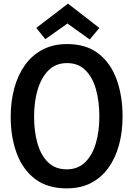

<svg xmlns="http://www.w3.org/2000/svg" viewBox="-20 -1025 736 1059"><path d="M348 14Q242 14 174 -37.5Q106 -89 72.5 -178.5Q39 -268 39 -381Q39 -466 59 -539Q79 -612 118 -666.5Q157 -721 215.5 -751.5Q274 -782 350 -782Q455 -782 522.5 -730Q590 -678 623 -587.5Q656 -497 656 -382Q656 -298 636.5 -226Q617 -154 578.5 -100Q540 -46 482.5 -16Q425 14 348 14ZM348 -91Q410 -91 450 -130.5Q490 -170 509 -236Q528 -302 528 -381Q528 -465 509.5 -531.5Q491 -598 451.5 -637.5Q412 -677 350 -677Q287 -677 247 -636.5Q207 -596 187.5 -529.5Q168 -463 168 -382Q168 -301 186.5 -235Q205 -169 245 -130Q285 -91 348 -91ZM528 -871 475 -807 344 -901H360L230 -809L180 -871L355 -1005Z"/></svg>

Font: Yaldevi ExtraLight SemiBold
Style: Regular
Weight: 600
Version: Version 1.100